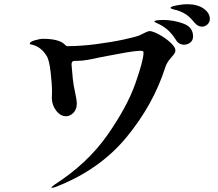

<svg xmlns="http://www.w3.org/2000/svg" viewBox="-20 -885 1040 915"><path d="M980 -795Q980 -779 968.5 -768.5Q957 -758 943 -758Q923 -758 907 -777Q886 -803 867.5 -815.5Q849 -828 824 -836Q815 -838 808 -840Q801 -842 797 -843.5Q793 -845 793 -848Q793 -854 822.5 -859.5Q852 -865 871 -865Q921 -865 950.5 -844Q980 -823 980 -795ZM900 -712Q900 -692 886.5 -682Q873 -672 858 -672Q832 -672 819 -694Q802 -721 783 -739Q764 -757 738 -770Q732 -773 724 -776.5Q716 -780 716 -783Q716 -787 730.5 -788.5Q745 -790 756 -790Q806 -790 853 -773Q900 -756 900 -712ZM816 -645Q816 -637 811 -629.5Q806 -622 796 -611Q784 -596 783 -595Q772 -579 767 -562Q710 -385 582 -230Q454 -75 245 6Q233 10 228 10Q225 10 225 8Q225 6 240 -5Q397 -106 491.5 -241Q586 -376 625 -487Q664 -598 664 -634Q664 -640 660 -641.5Q656 -643 645 -643Q622 -642 581.5 -635Q541 -628 500 -620L458 -612Q428 -605 399 -600Q370 -595 351 -595H342H336Q320 -595 321 -576L327 -509Q330 -479 339 -439Q346 -408 346 -392Q346 -363 329.5 -347Q313 -331 295 -331Q268 -331 247.5 -358Q227 -385 227 -419L228 -452Q228 -480 221.5 -539.5Q215 -599 202 -619Q177 -659 140 -670Q134 -672 128 -673Q122 -674 122 -677Q122 -686 146 -693Q170 -700 185 -700Q257 -700 285 -676Q291 -671 294 -668Q297 -665 298 -665H299Q364 -665 437.5 -674.5Q511 -684 569 -696.5Q627 -709 646 -717Q684 -737 693 -737Q710 -736 740 -719.5Q770 -703 793 -681.5Q816 -660 816 -645Z"/></svg>

Font: Shippori Mincho B1
Style: Bold
Weight: 700
Designer: FONTDASU
Foundry: FONTDASU / Google Inc. / but / Adobe
Version: Version 3.110; ttfautohint (v1.8.3)